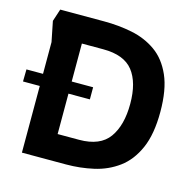

<svg xmlns="http://www.w3.org/2000/svg" viewBox="-107 -813 924 918"><g transform="rotate(15 355.0 -354.0)"><path d="M80 0V-547L60 -647L80 -708H298Q370 -708 436.5 -694.5Q503 -681 555.5 -644Q608 -607 638.5 -538Q669 -469 669 -359Q669 -249 638 -178.5Q607 -108 554 -69Q501 -30 434.5 -15Q368 0 298 0ZM222 -130H328Q432 -130 476 -191.5Q520 -253 520 -359Q520 -465 475.5 -521.5Q431 -578 328 -578H222ZM-3 -330 -2 -390H328V-330Z"/></g></svg>

Font: Rowdies Light
Style: Regular
Weight: 300
Designer: Jaikishan Patel
Version: Version 1.000; ttfautohint (v1.8.3)